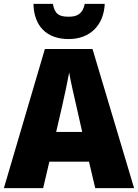

<svg xmlns="http://www.w3.org/2000/svg" viewBox="-20 -968 710 988"><path d="M519 -948H416C406 -896 376 -882 334 -882C284 -882 262 -895 252 -948H152C155 -833 220 -767 334 -767C443 -767 514 -838 519 -948ZM470 0H670L456 -716H211L0 0H202L234 -136H438ZM373 -422 403 -289H269L300 -423C311 -472 328 -550 336 -595C343 -550 363 -466 373 -422Z"/></svg>

Font: Noto Sans Arabic UI SmCn Bk
Style: Regular
Weight: 900
Width: 4
Designer: Monotype Design Team, Nadine Chahine and Nizar Qandah
Foundry: Monotype Imaging Inc.
Version: Version 2.010